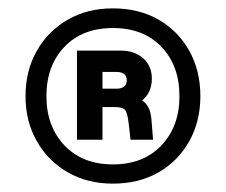

<svg xmlns="http://www.w3.org/2000/svg" viewBox="-20 -732 541 459"><path d="M250 -293Q189 -293 142 -320Q95 -347 68 -394.5Q41 -442 41 -502Q41 -563 68 -610.5Q95 -658 142 -685Q189 -712 250 -712Q312 -712 359 -685Q406 -658 432.5 -610.5Q459 -563 459 -502Q459 -442 432.5 -394.5Q406 -347 359 -320Q312 -293 250 -293ZM250 -339Q323 -339 366 -384.5Q409 -430 409 -502Q409 -575 366 -620Q323 -665 250 -665Q177 -665 134 -620Q91 -575 91 -502Q91 -430 134 -384.5Q177 -339 250 -339ZM164 -398V-611H269Q302 -611 322.5 -592.5Q343 -574 343 -544Q343 -511 320 -492Q331 -484 336 -472.5Q341 -461 342 -446L346 -398H292L288 -434Q285 -461 279.5 -468.5Q274 -476 255 -476H225V-398ZM225 -520H260Q269 -520 276 -524.5Q283 -529 283 -540Q283 -551 276 -555.5Q269 -560 260 -560H225Z"/></svg>

Font: HostGroteskBold
Style: Bold
Weight: 700
Designer: Doukan Karapınar based on Poppins by Indian Type Foundry, Jonny Pinhorn
Foundry: Element Type
Version: Version 1.001; ttfautohint (v1.8.4.7-5d5b)